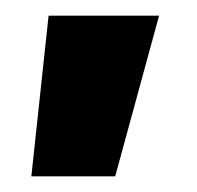

<svg xmlns="http://www.w3.org/2000/svg" viewBox="-20 -113 252 245"><path d="M20 112 42 -93H183L127 112Z"/></svg>

Font: Cairo Play Black
Style: Regular
Weight: 900
Version: Version 3.119